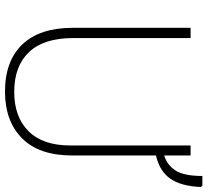

<svg xmlns="http://www.w3.org/2000/svg" viewBox="-50 -750 810 749"><g transform="rotate(90 354.5 -375.0)"><path d="M586 -714V-611Q623 -622 644.5 -655Q666 -688 666 -760H704L709 -754Q706 -678 677 -635.5Q648 -593 586 -579V-252Q586 -123 519 -56.5Q452 10 337 10Q217 10 152.5 -58Q88 -126 88 -254V-714H128V-255Q128 -142 182.5 -84Q237 -26 338 -26Q436 -26 491.5 -82Q547 -138 547 -245V-714Z"/></g></svg>

Font: Noto Sans Disp ExtLt
Style: Regular
Weight: 200
Designer: Monotype Design Team
Foundry: Monotype Imaging Inc.
Version: Version 2.000;GOOG;noto-source:20170915:90ef993387c0